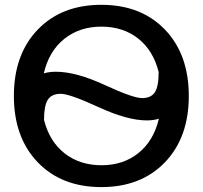

<svg xmlns="http://www.w3.org/2000/svg" viewBox="-20 -760 834 790"><path d="M135.3 -92.3Q37.1 -194.3 37.1 -365.2Q37.1 -536.1 135.3 -638.2Q233.4 -740.2 397 -740.2Q560.5 -740.2 658.7 -638.2Q756.8 -536.1 756.8 -365.2Q756.8 -194.3 658.7 -92.3Q560.5 9.8 397 9.8Q233.4 9.8 135.3 -92.3ZM160.2 -458Q181.6 -464.8 210 -464.8Q293 -464.8 410.2 -410.6Q527.3 -356.4 564.5 -356.4Q601.6 -356.4 617.2 -380.4Q632.8 -404.3 632.8 -463.9Q610.4 -552.7 548.3 -601.6Q486.3 -650.4 397 -650.4Q307.6 -650.4 244.6 -600.1Q181.6 -549.8 160.2 -458ZM161.1 -266.6Q183.6 -177.7 246.1 -128.9Q308.6 -80.1 397.9 -80.1Q487.3 -80.1 549.8 -130.4Q612.3 -180.7 633.8 -271.5Q612.3 -264.6 584 -264.6Q503.9 -264.6 385.3 -319.3Q266.6 -374 229.5 -374Q192.4 -374 176.8 -349.6Q161.1 -325.2 161.1 -266.6Z"/></svg>

Font: GenEi M Gothic v2 Medium
Style: Regular
Weight: 500
Version: Version 2.0